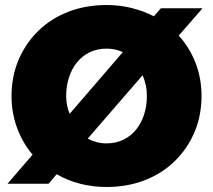

<svg xmlns="http://www.w3.org/2000/svg" viewBox="-20 -733 850 766"><path d="M405 13Q350 13 299.5 0Q249 -13 206 -38L174 0H10L110 -116Q70 -163 48 -223Q26 -283 26 -350Q26 -428 54 -494Q82 -560 132.5 -609.5Q183 -659 252.5 -686Q322 -713 405 -713Q458 -713 505.5 -701Q553 -689 594 -668L622 -700H788L693 -591Q736 -544 760 -482.5Q784 -421 784 -350Q784 -272 756 -206Q728 -140 677.5 -90.5Q627 -41 557.5 -14Q488 13 405 13ZM405 -161Q442 -161 472 -175.5Q502 -190 523 -216Q544 -242 555 -276.5Q566 -311 566 -350Q566 -373 561.5 -393.5Q557 -414 549 -433L330 -180Q347 -171 365.5 -166Q384 -161 405 -161ZM258 -279 470 -525Q455 -532 439 -535.5Q423 -539 405 -539Q368 -539 338 -524.5Q308 -510 287 -484Q266 -458 255 -423.5Q244 -389 244 -350Q244 -331 247.5 -313Q251 -295 258 -279Z"/></svg>

Font: MuseoModerno Thin Black
Style: Regular
Weight: 900
Version: Version 1.002